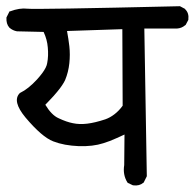

<svg xmlns="http://www.w3.org/2000/svg" viewBox="-31 -586 614 605"><path d="M387.2 -2.4 372.6 -9.3 371.1 -10.3 370.1 -11.7Q355.5 -35.6 360.4 -65.9L361.3 -162.1Q348.6 -156.2 337.2 -151.1Q325.7 -146 315.2 -141.8Q304.7 -137.7 294.9 -134.8Q261.7 -124 216.8 -125.5Q194.3 -126.5 174.3 -130.1Q154.3 -133.8 136.7 -140.6Q101.1 -154.3 49.3 -215.8Q6.8 -267.1 30.8 -292L31.7 -293L32.7 -293.5Q58.1 -305.7 85.9 -335.9Q95.2 -346.2 102.1 -355.5Q108.9 -364.7 112.8 -372.6Q116.7 -380.4 117.7 -387.2Q122.1 -409.7 119.6 -436.5Q117.7 -461.4 106.4 -485.4L23.4 -487.3H22.9H22.5Q9.3 -489.7 -1 -498.5L-1.5 -499Q-6.8 -504.9 -9 -512.7Q-11.2 -520.5 -10.7 -529.8V-530.8L-10.3 -531.7L-2.4 -547.4L-1.5 -549.8L1 -550.3Q30.8 -561.5 55.2 -558.6Q78.6 -555.7 534.2 -566.4H535.6L537.1 -565.9L551.8 -558.1L552.2 -557.6L552.7 -556.6Q564.9 -544.9 562.5 -524.9V-523.4L562 -522.5L554.2 -507.8L553.2 -506.8L552.2 -506.3Q541.5 -497.1 526.9 -496.1H526.4H423.8L431.6 -32.2V-30.8L431.2 -29.8L422.4 -12.2L421.9 -10.7L420.9 -10.3Q408.2 0.5 389.2 -2H388.2ZM355.5 -252.9 354.5 -494.1 180.2 -488.3Q182.6 -475.6 184.3 -463.9Q186 -452.1 187.5 -440.4Q190.4 -414.1 187.5 -386.7Q184.6 -358.9 174.3 -334Q172.9 -330.6 170.4 -326.4Q168 -322.3 164.8 -317.4Q161.6 -312.5 157.7 -307.4Q153.8 -302.2 148.9 -296.4Q144 -290.5 138.2 -283.9Q132.3 -277.3 125.7 -270.5Q119.1 -263.7 111.8 -255.9Q121.6 -239.7 132.1 -229Q142.6 -218.3 153.8 -213.4Q160.2 -210.4 166 -208Q171.9 -205.6 177.5 -203.6Q183.1 -201.7 188.5 -200.2Q193.8 -198.7 198.7 -197.8Q219.2 -193.4 243.7 -196.3Q268.1 -199.2 300.8 -210Q315.9 -215.3 329.8 -226.1Q343.8 -236.8 355.5 -252.9Z"/></svg>

Font: NaikaiFont
Style: SemiBold
Weight: 600
Version: Version 1.89